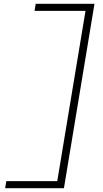

<svg xmlns="http://www.w3.org/2000/svg" viewBox="-20 -843 540 1006"><path d="M7 143 13 106H280L428 -786H161L167 -823H475L315 143Z"/></svg>

Font: Iosevka Curly XLtObl
Style: Regular
Weight: 200
Italic angle: -9°
Monospace: yes
Designer: Belleve Invis
Foundry: Belleve Invis
Version: Version 11.1.0; ttfautohint (v1.8.3)